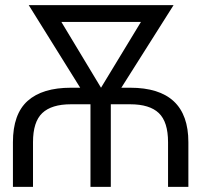

<svg xmlns="http://www.w3.org/2000/svg" viewBox="-20 -727 781 747"><path d="M255.9 -385.7H292L91.8 -707H655.3L452.1 -385.7H486.3Q712.9 -385.7 712.9 -173.8V0H633.8V-173.8Q633.8 -252.9 597.9 -287.1Q562 -321.3 486.3 -321.3H411.1V0H332V-321.3H255.9Q180.7 -321.3 144.5 -287.1Q108.4 -252.9 108.4 -173.8V0H30.3V-173.8Q30.3 -283.2 87.6 -334.5Q145 -385.7 255.9 -385.7ZM373 -385.7 528.3 -641.6H218.8Z"/></svg>

Font: Pretendard Light
Style: Regular
Weight: 300
Designer: Base glyphs from Inter by Rasmus Andersson; Hangeul glyphs from Noto Sans CJK(Source Han Sans) by Jang Soo-young and Kan
Foundry: Kil Hyung-jin
Version: Version 1.309